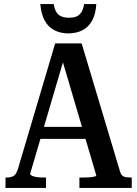

<svg xmlns="http://www.w3.org/2000/svg" viewBox="-20 -923 674 943"><path d="M157 -300H421V-241H154ZM274 -668 295 -637 128 -69Q128 -64 137.5 -59.5Q147 -55 162 -53Q177 -51 193 -51H206V0H7V-51H12Q34 -51 47 -59Q60 -67 68 -93L251 -710H381L570 -79Q576 -60 589 -55.5Q602 -51 622 -51H627V0H370V-51H387Q402 -51 417.5 -52Q433 -53 443 -55.5Q453 -58 453 -61ZM316 -759Q355 -759 385 -774.5Q415 -790 432.5 -822Q450 -854 453 -903H393Q389 -877 379.5 -862.5Q370 -848 355.5 -842Q341 -836 319 -836Q298 -836 282.5 -842Q267 -848 257.5 -862.5Q248 -877 244 -903H178Q182 -854 199.5 -822Q217 -790 247 -774.5Q277 -759 316 -759Z"/></svg>

Font: Roboto Serif 28pt Condensed Medium
Style: Regular
Weight: 500
Width: 3
Designer: Greg Gazdowicz
Foundry: Commercial Type
Version: Version 1.008